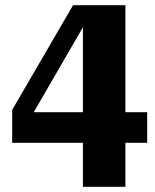

<svg xmlns="http://www.w3.org/2000/svg" viewBox="-20 -658 600 741"><path d="M27 -107V-234L262 -638H333L318 -584L75 -164L86 -225H548V-107ZM464 63H300V-592L305 -638H464Z"/></svg>

Font: Roboto Serif
Style: Bold
Weight: 700
Designer: Greg Gazdowicz
Foundry: Commercial Type
Version: Version 1.008